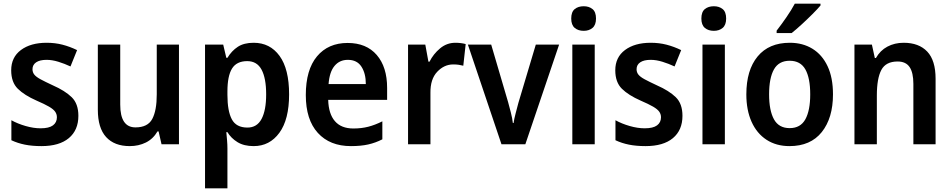

<svg xmlns="http://www.w3.org/2000/svg" viewBox="-20 -786 5185 1046"><path d="M407 -155Q407 -77 355 -33.5Q303 10 206 10Q155 10 115.5 2Q76 -6 42 -22V-131Q76 -112 119.5 -99.5Q163 -87 201 -87Q247 -87 268.5 -103Q290 -119 290 -147Q290 -164 280.5 -177.5Q271 -191 247 -205Q223 -219 179 -238Q113 -267 77 -302.5Q41 -338 41 -403Q41 -474 94 -513.5Q147 -553 234 -553Q280 -553 320.5 -542.5Q361 -532 400 -513L364 -424Q332 -439 298 -449.5Q264 -460 234 -460Q197 -460 177 -446.5Q157 -433 157 -409Q157 -392 167 -379.5Q177 -367 201 -354Q225 -341 268 -321Q334 -292 370.5 -256.5Q407 -221 407 -155Z M955 -543V0H860L844 -70H838Q814 -29 774.5 -9.5Q735 10 687 10Q603 10 558 -39.5Q513 -89 513 -188V-543H635V-216Q635 -92 718 -92Q785 -92 809.5 -138Q834 -184 834 -272V-543Z M1362 -553Q1451 -553 1503 -481.5Q1555 -410 1555 -272Q1555 -135 1502 -62.5Q1449 10 1362 10Q1309 10 1274 -11.5Q1239 -33 1219 -66H1213Q1215 -45 1217 -21.5Q1219 2 1219 22V240H1097V-543H1196L1213 -471H1219Q1242 -509 1275.5 -531Q1309 -553 1362 -553ZM1327 -453Q1269 -453 1244 -412.5Q1219 -372 1219 -288V-269Q1219 -181 1243 -136Q1267 -91 1328 -91Q1380 -91 1405 -138Q1430 -185 1430 -272Q1430 -360 1405 -406.5Q1380 -453 1327 -453Z M1874 -552Q1976 -552 2032.5 -486.5Q2089 -421 2089 -307V-242H1768Q1770 -166 1804.5 -126Q1839 -86 1905 -86Q1949 -86 1986 -95.5Q2023 -105 2063 -125V-27Q2026 -8 1986 1Q1946 10 1892 10Q1777 10 1711.5 -62Q1646 -134 1646 -268Q1646 -406 1707 -479Q1768 -552 1874 -552ZM1875 -460Q1830 -460 1802.5 -427Q1775 -394 1770 -328H1973Q1973 -386 1949 -423Q1925 -460 1875 -460Z M2461 -553Q2491 -553 2517 -546L2504 -428Q2493 -431 2479.5 -433Q2466 -435 2449 -435Q2400 -435 2362 -395Q2324 -355 2325 -280V0H2203V-543H2297L2314 -450H2320Q2341 -492 2377.5 -522.5Q2414 -553 2461 -553Z M2712 0 2529 -543H2656L2748 -230Q2755 -205 2763 -173.5Q2771 -142 2774 -116H2778Q2781 -138 2789 -168Q2797 -198 2804 -225L2899 -543H3026L2842 0Z M3160 -752Q3189 -752 3208 -736.5Q3227 -721 3227 -685Q3227 -650 3208 -634Q3189 -618 3160 -618Q3130 -618 3111 -634Q3092 -650 3092 -685Q3092 -721 3111 -736.5Q3130 -752 3160 -752ZM3220 -543V0H3098V-543Z M3698 -155Q3698 -77 3646 -33.5Q3594 10 3497 10Q3446 10 3406.5 2Q3367 -6 3333 -22V-131Q3367 -112 3410.5 -99.5Q3454 -87 3492 -87Q3538 -87 3559.5 -103Q3581 -119 3581 -147Q3581 -164 3571.5 -177.5Q3562 -191 3538 -205Q3514 -219 3470 -238Q3404 -267 3368 -302.5Q3332 -338 3332 -403Q3332 -474 3385 -513.5Q3438 -553 3525 -553Q3571 -553 3611.5 -542.5Q3652 -532 3691 -513L3655 -424Q3623 -439 3589 -449.5Q3555 -460 3525 -460Q3488 -460 3468 -446.5Q3448 -433 3448 -409Q3448 -392 3458 -379.5Q3468 -367 3492 -354Q3516 -341 3559 -321Q3625 -292 3661.5 -256.5Q3698 -221 3698 -155Z M3869 -752Q3898 -752 3917 -736.5Q3936 -721 3936 -685Q3936 -650 3917 -634Q3898 -618 3869 -618Q3839 -618 3820 -634Q3801 -650 3801 -685Q3801 -721 3820 -736.5Q3839 -752 3869 -752ZM3929 -543V0H3807V-543Z M4518 -272Q4518 -143 4457 -66.5Q4396 10 4281 10Q4209 10 4156 -24.5Q4103 -59 4074.5 -122.5Q4046 -186 4046 -272Q4046 -404 4107.5 -478.5Q4169 -553 4283 -553Q4353 -553 4406 -520.5Q4459 -488 4488.5 -425.5Q4518 -363 4518 -272ZM4170 -272Q4170 -184 4196.5 -136Q4223 -88 4282 -88Q4341 -88 4367.5 -136Q4394 -184 4394 -272Q4394 -361 4367.5 -408Q4341 -455 4282 -455Q4223 -455 4196.5 -408Q4170 -361 4170 -272ZM4450 -756Q4434 -737 4406 -709Q4378 -681 4347.5 -653Q4317 -625 4293 -606H4211V-619Q4236 -651 4264 -691.5Q4292 -732 4310 -766H4450Z M4903 -553Q4986 -553 5031.5 -505Q5077 -457 5077 -357V0H4956V-329Q4956 -390 4935.5 -420.5Q4915 -451 4870 -451Q4806 -451 4781.5 -405Q4757 -359 4757 -266V0H4635V-543H4730L4746 -470H4752Q4775 -511 4814.5 -532Q4854 -553 4903 -553Z"/></svg>

Font: Noto Sans Hebrew SemiCondensed SemiBold
Style: Regular
Weight: 600
Width: 4
Designer: Monotype Design Team
Foundry: Monotype Imaging Inc.
Version: Version 2.004; ttfautohint (v1.8.4.7-5d5b)